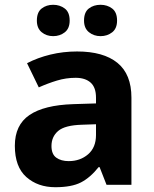

<svg xmlns="http://www.w3.org/2000/svg" viewBox="-20 -772 644 802"><path d="M302 -557Q412 -557 470.5 -509.5Q529 -462 529 -364V0H425L396 -74H392Q357 -30 318 -10Q279 10 211 10Q138 10 90 -32.5Q42 -75 42 -163Q42 -250 103 -291.5Q164 -333 286 -337L381 -340V-364Q381 -407 358.5 -427Q336 -447 296 -447Q256 -447 218 -435.5Q180 -424 142 -407L93 -508Q137 -531 190.5 -544Q244 -557 302 -557ZM323 -251Q251 -249 223 -225Q195 -201 195 -162Q195 -128 215 -113.5Q235 -99 267 -99Q315 -99 348 -127.5Q381 -156 381 -208V-253ZM134 -686Q134 -721 154 -736.5Q174 -752 202 -752Q230 -752 250.5 -736.5Q271 -721 271 -686Q271 -653 250.5 -637Q230 -621 202 -621Q174 -621 154 -637.5Q134 -654 134 -686ZM331 -686Q331 -721 351 -736.5Q371 -752 400 -752Q428 -752 448.5 -736.5Q469 -721 469 -686Q469 -653 448.5 -637Q428 -621 400 -621Q372 -621 351.5 -637.5Q331 -654 331 -686Z"/></svg>

Font: Noto Sans Adlam Unjoined
Style: Regular
Weight: 400
Designer: Mark Jamra, Neil Patel
Foundry: JamraPatel LLC
Version: Version 3.001